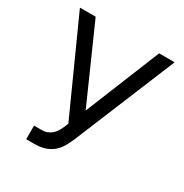

<svg xmlns="http://www.w3.org/2000/svg" viewBox="-170 -861 964 1005"><g transform="rotate(30 312.0 -358.5)"><path d="M126.4 -72.4H171.9Q191.8 -72.4 206.7 -78.5Q221.6 -84.5 232.8 -94.6Q244 -104.8 252 -117.5Q259.9 -130.3 265.6 -143.5L277 -170.5L25.6 -727.3H120.7L321 -275.6L504.3 -727.3H598L346.6 -117.9Q335.6 -92.3 322.6 -69.2Q309.7 -46.2 290.3 -28.6Q271 -11 242.9 -0.5Q214.8 9.9 173.3 9.9H126.4Z"/></g></svg>

Font: Interop
Style: Regular
Weight: 400
Designer: Rasmus Andersson, Google, Jang Haemin
Foundry: jhaemin
Version: Version 1.008